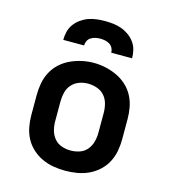

<svg xmlns="http://www.w3.org/2000/svg" viewBox="-111 -829 822 927"><g transform="rotate(15 300.0 -366.0)"><path d="M300 8Q270 8 240.5 3Q211 -2 184 -14.5Q157 -27 134.5 -47.5Q112 -68 98 -94.5Q84 -121 78.5 -150.5Q73 -180 73 -210V-310Q73 -340 78.5 -369.5Q84 -399 98 -425.5Q112 -452 134.5 -472.5Q157 -493 184 -505.5Q211 -518 240.5 -524.5Q270 -531 300 -531Q330 -531 359.5 -524.5Q389 -518 416 -505.5Q443 -493 465.5 -472.5Q488 -452 502 -425.5Q516 -399 521.5 -369.5Q527 -340 527 -310V-210Q527 -180 521.5 -150.5Q516 -121 502 -94.5Q488 -68 465.5 -47.5Q443 -27 416 -14.5Q389 -2 359.5 3Q330 8 300 8ZM300 -93Q323 -93 345 -100.5Q367 -108 381.5 -125.5Q396 -143 402 -165Q408 -187 408 -210V-310Q408 -333 402 -355.5Q396 -378 381 -395Q366 -412 343.5 -419.5Q321 -427 299 -427Q276 -427 254.5 -419Q233 -411 218 -394Q203 -377 197.5 -355Q192 -333 192 -310V-210Q192 -187 198 -165Q204 -143 218.5 -125.5Q233 -108 255 -100.5Q277 -93 300 -93ZM128 -600Q128 -621 133 -641.5Q138 -662 150.5 -679Q163 -696 180.5 -708.5Q198 -721 217.5 -728Q237 -735 258 -737.5Q279 -740 300 -740Q321 -740 342 -737.5Q363 -735 382.5 -728Q402 -721 419.5 -708.5Q437 -696 449.5 -679Q462 -662 467 -641.5Q472 -621 472 -600H368Q368 -612 362.5 -623Q357 -634 346.5 -640.5Q336 -647 324 -649.5Q312 -652 300 -652Q288 -652 276 -649.5Q264 -647 253.5 -640.5Q243 -634 237.5 -623Q232 -612 232 -600Z"/></g></svg>

Font: Zed Sans Extended
Style: Bold
Weight: 700
Width: 7
Designer: Belleve Invis
Foundry: Belleve Invis
Version: Version 1.0.0; ttfautohint (v1.8.4)